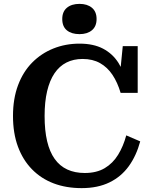

<svg xmlns="http://www.w3.org/2000/svg" viewBox="-20 -953 785 990"><path d="M406 -649Q359 -649 322.5 -630.5Q286 -612 261 -575Q236 -538 223 -483Q210 -428 210 -355Q210 -280 223 -225Q236 -170 262 -133.5Q288 -97 327 -79Q366 -61 417 -61Q478 -61 520 -86Q562 -111 589 -155Q616 -199 631 -255L703 -224Q683 -150 644 -96Q605 -42 544.5 -12.5Q484 17 401 17Q321 17 256.5 -7.5Q192 -32 145 -80Q98 -128 72.5 -197Q47 -266 47 -355Q47 -444 73 -513.5Q99 -583 146 -630.5Q193 -678 255.5 -703Q318 -728 390 -728Q462 -728 511.5 -702Q561 -676 591 -628.5Q621 -581 634 -514L596 -543L613 -715H690V-474H602Q586 -528 560 -567Q534 -606 496 -627.5Q458 -649 406 -649ZM390 -777Q349 -777 325 -796.5Q301 -816 301 -855Q301 -893 325 -913Q349 -933 390 -933Q430 -933 454 -913Q478 -893 478 -855Q478 -817 454 -797Q430 -777 390 -777Z"/></svg>

Font: Roboto Serif 20pt SemiBold
Style: Regular
Weight: 600
Version: Version 1.008